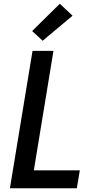

<svg xmlns="http://www.w3.org/2000/svg" viewBox="-20 -1007 540 1027"><path d="M33 0 154 -735H266L161 -96H407L391 0ZM208 -789 152 -841 300 -987 368 -923Z"/></svg>

Font: Iosevka Term Curly
Style: Bold Italic
Weight: 700
Italic angle: -9°
Designer: Belleve Invis
Foundry: Belleve Invis
Version: Version 32.3.0